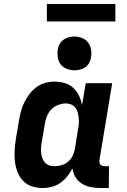

<svg xmlns="http://www.w3.org/2000/svg" viewBox="-20 -939 640 967"><path d="M196 8Q167 8 141 -0.5Q115 -9 97 -27.5Q79 -46 69 -71Q59 -96 55.5 -123Q52 -150 53.5 -178Q55 -206 59 -234L76 -334Q80 -357 86 -380Q92 -403 103 -424.5Q114 -446 129 -466Q144 -486 164 -500.5Q184 -515 207.5 -521.5Q231 -528 254 -528Q281 -528 306 -520.5Q331 -513 349 -496.5Q367 -480 378 -457Q389 -434 393 -409L412 -520H545L481 -133Q480 -127 481 -121Q482 -115 485.5 -110.5Q489 -106 495 -104Q501 -102 507 -102H529L528 8H488Q462 8 438 3.5Q414 -1 393.5 -13.5Q373 -26 360.5 -46Q348 -66 345 -91Q334 -70 319 -51Q304 -32 284 -18Q264 -4 241 2Q218 8 196 8ZM254 -102Q272 -102 289.5 -107Q307 -112 322 -124Q337 -136 345.5 -153.5Q354 -171 357 -188L373 -288Q376 -303 377 -317Q378 -331 376.5 -345Q375 -359 371.5 -372.5Q368 -386 360 -396.5Q352 -407 339 -412.5Q326 -418 312 -418Q293 -418 273 -410.5Q253 -403 238.5 -388Q224 -373 216.5 -354Q209 -335 206 -316L189 -216Q187 -203 186.5 -189.5Q186 -176 188 -163.5Q190 -151 194.5 -139.5Q199 -128 207.5 -119Q216 -110 228.5 -106Q241 -102 254 -102ZM355 -585Q335 -585 316 -592.5Q297 -600 285.5 -615Q274 -630 271 -650Q268 -670 271 -690Q273 -705 280.5 -718Q288 -731 300.5 -739.5Q313 -748 327 -751.5Q341 -755 355 -755Q375 -755 393.5 -747.5Q412 -740 423.5 -725Q435 -710 438.5 -690Q442 -670 438 -650Q436 -635 429 -622Q422 -609 409.5 -600.5Q397 -592 383 -588.5Q369 -585 355 -585ZM216 -831V-919H561V-831Z"/></svg>

Font: Iosevka HT Extrabold Extended
Style: Italic
Weight: 800
Width: 7
Italic angle: -9°
Monospace: yes
Designer: Belleve Invis
Foundry: Belleve Invis
Version: Version 32.3.0; ttfautohint (v1.8.4)